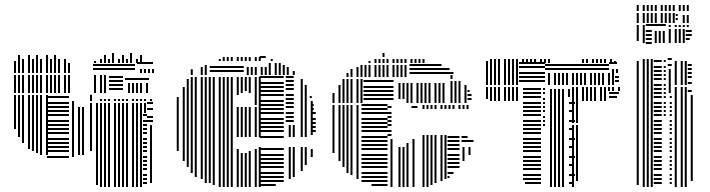

<svg xmlns="http://www.w3.org/2000/svg" viewBox="-20 -748 2838 768"><path d="M44 -232H36V-368H44ZM60 -200H52V-368H60ZM76 -176H68V-368H76ZM100 -152H92V-368H100ZM116 -144H108V-368H116ZM132 -136H124V-368H132ZM148 -128H140V-368H148ZM172 -128H164V-368H172ZM256 -116H168V-124H256ZM256 -140H168V-148H256ZM256 -156H168V-164H256ZM256 -172H168V-180H256ZM256 -188H168V-196H256ZM256 -212H168V-220H256ZM256 -228H168V-236H256ZM256 -244H168V-252H256ZM256 -260H168V-268H256ZM256 -284H168V-292H256ZM256 -300H168V-308H256ZM256 -316H168V-324H256ZM256 -332H168V-340H256ZM256 -356H168V-364H256ZM276 -120H268V-344H276ZM300 -128H292V-320H300ZM316 -128H308V-320H316ZM348 -144H340V-296H348ZM372 -8H364V-296H372ZM388 0H380V-296H388ZM404 0H396V-296H404ZM420 0H412V-296H420ZM444 0H436V-296H444ZM460 0H452V-296H460ZM476 0H468V-296H476ZM492 0H484V-296H492ZM516 0H508V-296H516ZM532 0H524V-296H532ZM548 0H540V-296H548ZM568 -12H552V-20H568ZM568 -28H552V-36H568ZM568 -44H552V-52H568ZM568 -68H552V-76H568ZM568 -84H552V-92H568ZM568 -100H552V-108H568ZM568 -116H552V-124H568ZM568 -140H552V-148H568ZM568 -156H552V-164H568ZM568 -172H552V-180H568ZM568 -188H552V-196H568ZM568 -212H552V-220H568ZM568 -228H552V-236H568ZM568 -244H552V-252H568ZM568 -260H552V-268H568ZM568 -284H552V-292H568ZM588 -16H580V-248H588ZM592 -260H568V-268H592ZM592 -276H568V-284H592ZM348 -296H340V-336H348ZM372 -296H364V-336H372ZM388 -296H380V-336H388ZM404 -296H396V-336H404ZM420 -296H412V-336H420ZM444 -296H436V-336H444ZM460 -296H452V-336H460ZM476 -296H468V-336H476ZM492 -296H484V-336H492ZM516 -296H508V-336H516ZM532 -296H524V-336H532ZM548 -296H540V-336H548ZM564 -296H556V-336H564ZM592 -308H568V-316H592ZM592 -332H568V-340H592ZM348 -344H340V-369H348ZM388 -344H380V-352H388ZM404 -344H396V-352H404ZM420 -344H412V-352H420ZM444 -344H436V-352H444ZM460 -344H452V-352H460ZM476 -344H468V-352H476ZM492 -344H484V-352H492ZM516 -344H508V-352H516ZM532 -344H524V-352H532ZM548 -344H540V-352H548ZM564 -344H556V-352H564ZM588 -344H580V-352H588ZM44 -376H36V-448H44ZM60 -376H52V-448H60ZM76 -376H68V-448H76ZM100 -376H92V-448H100ZM116 -376H108V-448H116ZM132 -376H124V-448H132ZM148 -376H140V-448H148ZM172 -376H164V-448H172ZM188 -376H180V-448H188ZM204 -376H196V-448H204ZM220 -376H212V-448H220ZM244 -376H236V-448H244ZM260 -376H252V-448H260ZM364 -376H356V-448H364ZM388 -376H380V-448H388ZM404 -376H396V-448H404ZM472 -388H416V-396H472ZM472 -404H416V-412H472ZM472 -420H416V-428H472ZM472 -436H416V-444H472ZM500 -376H492V-416H500ZM516 -376H508V-416H516ZM532 -376H524V-416H532ZM548 -376H540V-416H548ZM572 -376H564V-416H572ZM576 -428H480V-436H576ZM44 -456H36V-496H44ZM60 -456H52V-496H60ZM76 -456H68V-496H76ZM100 -456H92V-496H100ZM116 -456H108V-496H116ZM132 -456H124V-496H132ZM148 -456H140V-496H148ZM172 -456H164V-496H172ZM188 -456H180V-496H188ZM204 -456H196V-496H204ZM220 -456H212V-496H220ZM244 -456H236V-496H244ZM260 -456H252V-496H260ZM520 -468H352V-476H520ZM520 -484H352V-492H520ZM548 -456H540V-472H548ZM564 -456H556V-472H564ZM580 -456H572V-472H580ZM596 -456H588V-472H596ZM592 -492H528V-500H592ZM44 -496H36V-504H44ZM60 -496H52V-512H60ZM76 -496H68V-512H76ZM100 -496H92V-512H100ZM116 -496H108V-512H116ZM132 -496H124V-512H132ZM148 -496H140V-512H148ZM172 -496H164V-512H172ZM188 -496H180V-512H188ZM204 -496H196V-512H204ZM220 -496H212V-512H220ZM244 -496H236V-512H244ZM364 -496H356V-504H364ZM388 -496H380V-512H388ZM404 -496H396V-512H404ZM420 -496H412V-512H420ZM436 -496H428V-512H436ZM460 -496H452V-512H460ZM476 -496H468V-512H476ZM492 -496H484V-512H492ZM508 -496H500V-512H508ZM532 -496H524V-512H532ZM548 -496H540V-512H548ZM60 -512H52V-528H60ZM100 -512H92V-528H100ZM132 -512H124V-528H132ZM172 -512H164V-528H172ZM204 -512H196V-528H204ZM404 -512H396V-528H404ZM436 -512H428V-536H436ZM476 -512H468V-528H476ZM508 -512H500V-536H508ZM548 -512H540V-528H548Z M695 -144H687V-360H695ZM719 -104H711V-400H719ZM735 -80H727V-432H735ZM751 -56H743V-440H751ZM767 -40H759V-440H767ZM791 -32H783V-440H791ZM807 -16H799V-440H807ZM823 -16H815V-440H823ZM839 -8H831V-440H839ZM863 0H855V-440H863ZM879 0H871V-440H879ZM895 0H887V-440H895ZM911 0H903V-440H911ZM935 0H927V-152H935ZM935 -200H927V-320H935ZM935 -368H927V-440H935ZM951 0H943V-136H951ZM951 -200H943V-320H951ZM951 -376H943V-440H951ZM967 0H959V-136H967ZM967 -200H959V-320H967ZM967 -384H959V-440H967ZM983 0H975V-144H983ZM983 -200H975V-320H983ZM983 -376H975V-440H983ZM1007 0H999V-152H1007ZM1007 -200H999V-320H1007ZM1007 -328H999V-440H1007ZM1023 0H1015V-160H1023ZM1023 -200H1015V-440H1023ZM1083 -4H1019V-12H1083ZM1115 -20H1019V-28H1115ZM1115 -36H1019V-44H1115ZM1115 -52H1019V-60H1115ZM1115 -76H1019V-84H1115ZM1115 -92H1019V-100H1115ZM1115 -108H1019V-116H1115ZM1115 -124H1019V-132H1115ZM1115 -148H1019V-156H1115ZM1115 -196H1019V-204H1115ZM1115 -220H1019V-228H1115ZM1115 -236H1019V-244H1115ZM1115 -252H1019V-260H1115ZM1115 -268H1019V-276H1115ZM1115 -292H1019V-300H1115ZM1115 -308H1019V-316H1115ZM1115 -324H1019V-332H1115ZM1115 -340H1019V-348H1115ZM1115 -364H1019V-372H1115ZM1115 -380H1019V-388H1115ZM1115 -396H1019V-404H1115ZM1115 -412H1019V-420H1115ZM1115 -436H1019V-444H1115ZM1143 -32H1135V-160H1143ZM1143 -200H1135V-248H1143ZM1159 -40H1151V-160H1159ZM1159 -200H1151V-248H1159ZM1155 -260H1123V-268H1155ZM1155 -276H1123V-284H1155ZM1155 -292H1123V-300H1155ZM1155 -316H1123V-324H1155ZM1155 -332H1123V-340H1155ZM1155 -348H1123V-356H1155ZM1155 -364H1123V-372H1155ZM1155 -388H1123V-396H1155ZM1155 -404H1123V-412H1155ZM1155 -420H1123V-428H1155ZM1155 -436H1123V-444H1155ZM1191 -64H1183V-160H1191ZM1191 -200H1183V-344H1191ZM1207 -88H1199V-160H1207ZM1207 -200H1199V-344H1207ZM1231 -120H1223V-152H1231ZM1231 -208H1223V-344H1231ZM1243 -220H1227V-228H1243ZM1243 -236H1227V-244H1243ZM1243 -252H1227V-260H1243ZM1243 -268H1227V-276H1243ZM1243 -292H1227V-300H1243ZM1235 -308H1227V-316H1235ZM1235 -324H1227V-332H1235ZM1191 -344H1183V-408H1191ZM1207 -344H1199V-408H1207ZM1227 -356H1219V-364H1227ZM1191 -408H1183V-432H1191ZM751 -448H743V-471H751ZM791 -448H783V-480H791ZM807 -448H799V-488H807ZM955 -460H819V-468H955ZM955 -476H819V-484H955ZM975 -448H967V-480H975ZM991 -448H983V-480H991ZM1007 -448H999V-480H1007ZM1031 -448H1023V-480H1031ZM1047 -448H1039V-480H1047ZM1063 -448H1055V-496H1063ZM1087 -448H1079V-496H1087ZM1103 -448H1095V-496H1103ZM1119 -448H1111V-488H1119ZM1135 -448H1127V-480H1135ZM1159 -448H1151V-464H1159ZM863 -504H855V-512H863ZM879 -504H871V-520H879ZM895 -504H887V-520H895ZM911 -504H903V-520H911ZM935 -504H927V-520H935ZM951 -504H943V-520H951ZM967 -504H959V-520H967ZM983 -504H975V-520H983ZM1007 -504H999V-520H1007ZM1023 -504H1015V-520H1023ZM1043 -516H1019V-524H1043ZM1071 -504H1063V-512H1071Z M1318 -136H1310V-328H1318ZM1342 -104H1334V-328H1342ZM1358 -80H1350V-328H1358ZM1374 -56H1366V-328H1374ZM1390 -48H1382V-328H1390ZM1414 -32H1406V-328H1414ZM1530 -4H1466V-12H1530ZM1530 -20H1426V-28H1530ZM1530 -36H1426V-44H1530ZM1530 -52H1426V-60H1530ZM1530 -76H1426V-84H1530ZM1530 -92H1426V-100H1530ZM1530 -108H1426V-116H1530ZM1530 -124H1426V-132H1530ZM1530 -148H1426V-156H1530ZM1530 -164H1426V-172H1530ZM1530 -180H1426V-188H1530ZM1530 -196H1426V-204H1530ZM1530 -220H1426V-228H1530ZM1530 -236H1426V-244H1530ZM1530 -252H1426V-260H1530ZM1530 -268H1426V-276H1530ZM1530 -292H1426V-300H1530ZM1530 -308H1426V-316H1530ZM1530 -324H1426V-332H1530ZM1550 0H1542V-192H1550ZM1546 -204H1530V-212H1546ZM1546 -220H1530V-228H1546ZM1546 -244H1530V-252H1546ZM1546 -260H1530V-268H1546ZM1546 -276H1530V-284H1546ZM1546 -292H1530V-300H1546ZM1546 -316H1530V-324H1546ZM1582 0H1574V-160H1582ZM1598 0H1590V-160H1598ZM1614 0H1606V-176H1614ZM1638 0H1630V-192H1638ZM1650 -316H1626V-324H1650ZM1678 0H1670V-208H1678ZM1694 0H1686V-208H1694ZM1710 -8H1702V-208H1710ZM1726 -16H1718V-208H1726ZM1750 -24H1742V-208H1750ZM1766 -32H1758V-208H1766ZM1778 -36H1770V-44H1778ZM1794 -52H1770V-60H1794ZM1818 -76H1770V-84H1818ZM1818 -92H1770V-100H1818ZM1818 -108H1770V-116H1818ZM1818 -124H1770V-132H1818ZM1818 -148H1770V-156H1818ZM1818 -164H1770V-172H1818ZM1818 -180H1770V-188H1818ZM1818 -196H1770V-204H1818ZM1838 -104H1830V-160H1838ZM1862 -128H1854V-160H1862ZM1874 -180H1826V-188H1874ZM1850 -196H1826V-204H1850ZM1678 -312H1670V-320H1678ZM1694 -312H1686V-320H1694ZM1710 -312H1702V-320H1710ZM1726 -312H1718V-320H1726ZM1750 -312H1742V-320H1750ZM1766 -312H1758V-320H1766ZM1782 -312H1774V-320H1782ZM1798 -312H1790V-320H1798ZM1822 -312H1814V-320H1822ZM1838 -312H1830V-320H1838ZM1854 -312H1846V-320H1854ZM1678 -320H1670V-328H1678ZM1694 -320H1686V-328H1694ZM1710 -320H1702V-328H1710ZM1726 -320H1718V-328H1726ZM1750 -320H1742V-328H1750ZM1766 -320H1758V-328H1766ZM1782 -320H1774V-328H1782ZM1798 -320H1790V-328H1798ZM1822 -320H1814V-328H1822ZM1838 -320H1830V-328H1838ZM1854 -320H1846V-328H1854ZM1318 -336H1310V-376H1318ZM1342 -336H1334V-408H1342ZM1358 -336H1350V-432H1358ZM1374 -336H1366V-432H1374ZM1390 -336H1382V-432H1390ZM1414 -336H1406V-432H1414ZM1430 -336H1422V-432H1430ZM1554 -348H1434V-356H1554ZM1554 -364H1434V-372H1554ZM1554 -380H1434V-388H1554ZM1554 -396H1434V-404H1554ZM1554 -420H1434V-428H1554ZM1582 -352H1574V-416H1582ZM1598 -352H1590V-416H1598ZM1614 -336H1606V-416H1614ZM1630 -336H1622V-416H1630ZM1654 -336H1646V-416H1654ZM1670 -336H1662V-416H1670ZM1686 -336H1678V-416H1686ZM1702 -336H1694V-416H1702ZM1726 -336H1718V-416H1726ZM1742 -336H1734V-416H1742ZM1758 -336H1750V-416H1758ZM1790 -336H1782V-424H1790ZM1806 -336H1798V-424H1806ZM1822 -336H1814V-424H1822ZM1846 -336H1838V-408H1846ZM1866 -348H1850V-356H1866ZM1866 -364H1850V-372H1866ZM1858 -380H1850V-388H1858ZM1790 -432H1782V-448H1790ZM1374 -440H1366V-456H1374ZM1390 -440H1382V-472H1390ZM1414 -440H1406V-480H1414ZM1430 -440H1422V-488H1430ZM1446 -440H1438V-488H1446ZM1462 -440H1454V-488H1462ZM1486 -440H1478V-488H1486ZM1502 -440H1494V-488H1502ZM1518 -440H1510V-488H1518ZM1534 -440H1526V-488H1534ZM1558 -440H1550V-488H1558ZM1574 -440H1566V-488H1574ZM1590 -440H1582V-488H1590ZM1606 -440H1598V-488H1606ZM1794 -452H1618V-460H1794ZM1778 -468H1618V-476H1778ZM1746 -484H1618V-492H1746ZM1462 -496H1454V-504H1462ZM1486 -496H1478V-512H1486ZM1502 -496H1494V-512H1502ZM1518 -496H1510V-512H1518ZM1534 -496H1526V-512H1534ZM1558 -496H1550V-512H1558ZM1574 -496H1566V-512H1574ZM1590 -496H1582V-512H1590ZM1606 -496H1598V-512H1606ZM1630 -496H1622V-512H1630ZM1646 -496H1638V-512H1646ZM1662 -496H1654V-512H1662ZM1678 -496H1670V-512H1678ZM1518 -520H1510V-536H1518Z M1932 -352H1924V-400H1932ZM1948 -344H1940V-400H1948ZM1964 -344H1956V-400H1964ZM1980 -344H1972V-400H1980ZM2004 -344H1996V-400H2004ZM2020 -344H2012V-400H2020ZM2036 -344H2028V-400H2036ZM2052 -344H2044V-400H2052ZM2144 -12H2080V-20H2144ZM2144 -28H2072V-36H2144ZM2144 -44H2072V-52H2144ZM2144 -68H2072V-76H2144ZM2144 -84H2072V-92H2144ZM2144 -100H2072V-108H2144ZM2144 -116H2072V-124H2144ZM2144 -140H2072V-148H2144ZM2144 -156H2072V-164H2144ZM2144 -172H2072V-180H2144ZM2144 -188H2072V-196H2144ZM2144 -212H2072V-220H2144ZM2144 -228H2072V-236H2144ZM2144 -244H2072V-252H2144ZM2144 -260H2072V-268H2144ZM2144 -284H2072V-292H2144ZM2144 -300H2072V-308H2144ZM2144 -316H2072V-324H2144ZM2144 -332H2072V-340H2144ZM2144 -356H2072V-364H2144ZM2144 -372H2072V-380H2144ZM2144 -388H2072V-396H2144ZM2160 -244H2152V-252H2160ZM2160 -260H2152V-268H2160ZM2160 -276H2152V-284H2160ZM2160 -300H2152V-308H2160ZM2160 -316H2152V-324H2160ZM2160 -332H2152V-340H2160ZM2160 -348H2152V-356H2160ZM2160 -372H2152V-380H2160ZM2160 -388H2152V-396H2160ZM2188 0H2180V-360H2188ZM2204 0H2196V-360H2204ZM2220 0H2212V-360H2220ZM2236 0H2228V-360H2236ZM2272 -12H2256V-20H2272ZM2280 -44H2256V-52H2280ZM2272 -84H2256V-92H2272ZM2280 -116H2256V-124H2280ZM2272 -156H2256V-164H2272ZM2280 -188H2256V-196H2280ZM2272 -228H2256V-236H2272ZM2280 -260H2256V-268H2280ZM2272 -300H2256V-308H2272ZM2280 -332H2256V-340H2280ZM2188 -360H2180V-392H2188ZM2204 -360H2196V-392H2204ZM2220 -360H2212V-392H2220ZM2236 -360H2228V-392H2236ZM2260 -360H2252V-392H2260ZM2276 0H2268V-248H2276ZM2292 -24H2284V-248H2292ZM2276 -256H2268V-384H2276ZM2292 -256H2284V-384H2292ZM2316 -344H2308V-384H2316ZM2332 -344H2324V-384H2332ZM2348 -344H2340V-384H2348ZM2364 -344H2356V-384H2364ZM2388 -344H2380V-384H2388ZM2404 -344H2396V-384H2404ZM2448 -356H2416V-364H2448ZM2456 -372H2416V-380H2456ZM2276 -384H2268V-400H2276ZM2292 -384H2284V-400H2292ZM2316 -384H2308V-400H2316ZM2332 -384H2324V-400H2332ZM2348 -384H2340V-400H2348ZM2364 -384H2356V-400H2364ZM2388 -384H2380V-400H2388ZM2404 -384H2396V-400H2404ZM2420 -384H2412V-400H2420ZM2436 -384H2428V-400H2436ZM2460 -384H2452V-400H2460ZM1932 -408H1924V-496H1932ZM1948 -408H1940V-496H1948ZM1964 -408H1956V-496H1964ZM1980 -408H1972V-496H1980ZM2004 -408H1996V-496H2004ZM2020 -408H2012V-496H2020ZM2036 -408H2028V-496H2036ZM2052 -408H2044V-496H2052ZM2160 -420H2056V-428H2160ZM2160 -436H2056V-444H2160ZM2160 -452H2056V-460H2160ZM2160 -476H2056V-484H2160ZM2160 -492H2056V-500H2160ZM2180 -408H2172V-456H2180ZM2204 -408H2196V-456H2204ZM2220 -408H2212V-456H2220ZM2236 -408H2228V-456H2236ZM2252 -408H2244V-456H2252ZM2276 -408H2268V-456H2276ZM2292 -408H2284V-456H2292ZM2308 -408H2300V-456H2308ZM2324 -408H2316V-456H2324ZM2348 -408H2340V-456H2348ZM2364 -408H2356V-456H2364ZM2380 -408H2372V-456H2380ZM2396 -408H2388V-456H2396ZM2420 -408H2412V-456H2420ZM2416 -468H2160V-476H2416ZM2416 -484H2160V-492H2416ZM2436 -408H2428V-456H2436ZM2456 -420H2440V-428H2456ZM2456 -436H2440V-444H2456ZM2436 -456H2428V-472H2436ZM2452 -456H2444V-472H2452ZM2448 -492H2416V-500H2448ZM1932 -496H1924V-504H1932ZM1948 -496H1940V-512H1948ZM1964 -496H1956V-512H1964ZM1980 -496H1972V-512H1980ZM2004 -496H1996V-512H2004ZM2020 -496H2012V-512H2020ZM2036 -496H2028V-512H2036ZM2052 -496H2044V-512H2052ZM2076 -496H2068V-512H2076ZM2092 -496H2084V-512H2092ZM2108 -496H2100V-512H2108ZM2124 -496H2116V-512H2124ZM2148 -496H2140V-512H2148ZM2164 -496H2156V-512H2164ZM2180 -496H2172V-512H2180ZM2316 -496H2308V-512H2316ZM2332 -496H2324V-512H2332ZM2356 -496H2348V-512H2356ZM2372 -496H2364V-512H2372ZM2388 -496H2380V-512H2388ZM2404 -496H2396V-512H2404ZM2428 -496H2420V-512H2428ZM2444 -496H2436V-504H2444Z M2535 -8H2527V-504H2535ZM2559 0H2551V-512H2559ZM2575 0H2567V-512H2575ZM2591 0H2583V-512H2591ZM2627 -12H2595V-20H2627ZM2627 -28H2595V-36H2627ZM2627 -44H2595V-52H2627ZM2627 -68H2595V-76H2627ZM2627 -84H2595V-92H2627ZM2627 -100H2595V-108H2627ZM2627 -116H2595V-124H2627ZM2627 -140H2595V-148H2627ZM2627 -156H2595V-164H2627ZM2627 -172H2595V-180H2627ZM2627 -188H2595V-196H2627ZM2627 -212H2595V-220H2627ZM2627 -228H2595V-236H2627ZM2627 -244H2595V-252H2627ZM2627 -260H2595V-268H2627ZM2627 -284H2595V-292H2627ZM2627 -300H2595V-308H2627ZM2627 -316H2595V-324H2627ZM2627 -332H2595V-340H2627ZM2627 -356H2595V-364H2627ZM2627 -372H2595V-380H2627ZM2627 -388H2595V-396H2627ZM2627 -404H2595V-412H2627ZM2627 -428H2595V-436H2627ZM2627 -444H2595V-452H2627ZM2627 -460H2595V-468H2627ZM2627 -476H2595V-484H2627ZM2627 -500H2595V-508H2627ZM2643 -284H2635V-292H2643ZM2643 -300H2635V-308H2643ZM2643 -316H2635V-324H2643ZM2643 -332H2635V-340H2643ZM2643 -356H2635V-364H2643ZM2643 -372H2635V-380H2643ZM2643 -388H2635V-396H2643ZM2643 -404H2635V-412H2643ZM2643 -428H2635V-436H2643ZM2643 -444H2635V-452H2643ZM2643 -460H2635V-468H2643ZM2643 -476H2635V-484H2643ZM2643 -500H2635V-508H2643ZM2667 -12H2659V-20H2667ZM2667 -28H2659V-36H2667ZM2667 -44H2659V-52H2667ZM2667 -68H2659V-76H2667ZM2667 -84H2659V-92H2667ZM2667 -100H2659V-108H2667ZM2667 -116H2659V-124H2667ZM2667 -140H2659V-148H2667ZM2667 -156H2659V-164H2667ZM2667 -172H2659V-180H2667ZM2667 -188H2659V-196H2667ZM2667 -212H2659V-220H2667ZM2667 -228H2659V-236H2667ZM2667 -244H2659V-252H2667ZM2667 -260H2659V-268H2667ZM2667 -284H2659V-292H2667ZM2667 -300H2659V-308H2667ZM2667 -316H2659V-324H2667ZM2667 -332H2659V-340H2667ZM2667 -356H2659V-364H2667ZM2663 -376H2655V-472H2663ZM2667 -484H2651V-492H2667ZM2667 -508H2651V-516H2667ZM2687 0H2679V-400H2687ZM2711 0H2703V-400H2711ZM2727 0H2719V-400H2727ZM2751 -24H2743V-368H2751ZM2747 -380H2731V-388H2747ZM2687 -408H2679V-504H2687ZM2711 -408H2703V-504H2711ZM2727 -408H2719V-504H2727ZM2747 -412H2731V-420H2747ZM2747 -436H2731V-444H2747ZM2747 -452H2731V-460H2747ZM2747 -468H2731V-476H2747ZM2747 -484H2731V-492H2747ZM2535 -584H2527V-648H2535ZM2559 -576H2551V-648H2559ZM2587 -572H2563V-580H2587ZM2587 -588H2563V-596H2587ZM2587 -604H2563V-612H2587ZM2587 -620H2563V-628H2587ZM2587 -644H2563V-652H2587ZM2607 -576H2599V-624H2607ZM2623 -576H2615V-624H2623ZM2639 -576H2631V-624H2639ZM2643 -644H2587V-652H2643ZM2663 -576H2655V-632H2663ZM2687 -576H2679V-632H2687ZM2703 -576H2695V-632H2703ZM2719 -576H2711V-632H2719ZM2739 -588H2723V-596H2739ZM2747 -604H2723V-612H2747ZM2747 -620H2723V-628H2747ZM2663 -640H2655V-648H2663ZM2687 -640H2679V-648H2687ZM2703 -640H2695V-648H2703ZM2719 -640H2711V-648H2719ZM2735 -640H2727V-648H2735ZM2535 -656H2527V-696H2535ZM2559 -656H2551V-696H2559ZM2575 -656H2567V-696H2575ZM2591 -656H2583V-696H2591ZM2607 -656H2599V-696H2607ZM2631 -656H2623V-696H2631ZM2647 -656H2639V-696H2647ZM2663 -656H2655V-696H2663ZM2679 -656H2671V-696H2679ZM2691 -668H2683V-676H2691ZM2691 -684H2683V-692H2691ZM2719 -656H2711V-688H2719ZM2735 -656H2727V-688H2735ZM2535 -704H2527V-728H2535ZM2559 -704H2551V-728H2559ZM2575 -704H2567V-728H2575ZM2591 -704H2583V-728H2591ZM2607 -704H2599V-728H2607ZM2631 -704H2623V-728H2631ZM2647 -704H2639V-728H2647ZM2663 -704H2655V-728H2663ZM2679 -704H2671V-728H2679ZM2703 -704H2695V-728H2703ZM2719 -704H2711V-728H2719ZM2735 -704H2727V-728H2735Z"/></svg>

Font: Rubik Lines
Style: Regular
Weight: 400
Designer: Hubert and Fischer, NaN
Foundry: Hubert and Fischer, NaN
Version: Version 2.201